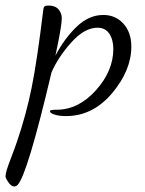

<svg xmlns="http://www.w3.org/2000/svg" viewBox="-114 -393 525 693"><path d="M-53 119Q-20 23 0 -75.5Q20 -174 42 -356Q43 -366 46.5 -369.5Q50 -373 61 -373Q85 -373 97 -359.5Q109 -346 109 -327Q109 -299 86 -192Q117 -252 161.5 -295.5Q206 -339 259 -339Q303 -339 331.5 -307.5Q360 -276 360 -225Q360 -139 290.5 -56.5Q221 26 124 26Q99 26 82.5 20.5Q66 15 66 8Q66 3 91 3Q169 3 232 -67Q295 -137 295 -216Q295 -250 280.5 -271.5Q266 -293 238 -293Q191 -293 143.5 -240Q96 -187 72 -132Q-16 241 -51 275Q-56 280 -63 280Q-74 280 -85 263Q-95 248 -94 243Q-94 235 -89.5 220Q-85 205 -72.5 172.5Q-60 140 -53 119Z"/></svg>

Font: DancingScriptRegular
Style: Regular
Weight: 400
Designer: Pablo Impallari
Foundry: Pablo Impallari. www.impallari.com
Version: Version 1.002